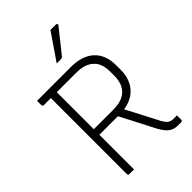

<svg xmlns="http://www.w3.org/2000/svg" viewBox="-274 -1045 1148 1148"><g transform="rotate(-45 300.0 -471.5)"><path d="M343 -332Q375 -272 406.5 -211.5Q438 -151 469 -91Q483 -66 496.5 -56.5Q510 -47 530 -47Q537 -47 541.5 -47Q546 -47 550 -47H560Q560 -37 560 -29Q560 -21 560 -11Q560 -6 557 -3Q554 0 549 0Q542 0 535 0Q528 0 520 0Q499 0 481 -8Q463 -16 448.5 -32.5Q434 -49 420 -74Q390 -133 359.5 -191.5Q329 -250 299 -308ZM30 -700Q102 -700 174 -700Q246 -700 318 -700Q365 -700 402 -687.5Q439 -675 464 -651.5Q489 -628 502 -594Q515 -560 515 -517V-476Q515 -434 501.5 -400Q488 -366 463 -342Q438 -318 401.5 -305.5Q365 -293 318 -293Q275 -293 231 -293Q187 -293 143 -293L132 -284V-340Q178 -340 223.5 -340Q269 -340 315 -340Q365 -340 397.5 -356Q430 -372 446.5 -403.5Q463 -435 463 -480V-513Q463 -545 454.5 -571.5Q446 -598 428 -615Q410 -633 382.5 -643Q355 -653 315 -653Q269 -653 223.5 -653Q178 -653 132.5 -653Q87 -653 41 -653Q36 -653 33 -656Q30 -659 30 -664Q30 -673 30 -682Q30 -691 30 -700ZM150 0Q140 0 130.5 0Q121 0 111 0Q106 0 103 -3Q100 -6 100 -11Q100 -95 100 -178.5Q100 -262 100 -345.5Q100 -429 100 -512.5Q100 -596 100 -680H162L150 -669Q150 -611 150 -553.5Q150 -496 150 -438Q150 -382 150 -325.5Q150 -269 150 -213Q150 -157 150 -100Q150 -74 150 -49Q150 -24 150 0ZM386 -943Q398 -943 404.5 -943Q411 -943 416.5 -943Q422 -943 432 -943Q438 -943 441 -938Q444 -933 439 -928Q421 -906 408 -889.5Q395 -873 383.5 -858.5Q372 -844 358 -826.5Q344 -809 323 -783Q321 -780 316.5 -777.5Q312 -775 306 -775Q299 -775 293.5 -775Q288 -775 282.5 -775Q277 -775 271 -775Q292 -805 310 -831.5Q328 -858 346.5 -885Q365 -912 386 -943Z"/></g></svg>

Font: Recursive Monospace Light
Style: Regular
Weight: 300
Version: Version 1.047